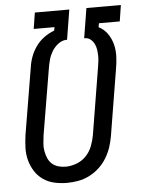

<svg xmlns="http://www.w3.org/2000/svg" viewBox="-53 -777 607 827"><g transform="rotate(-5 250.5 -363.5)"><path d="M204 8Q175 8 148.5 2Q122 -4 100.5 -19Q79 -34 65 -56Q51 -78 44 -104Q37 -130 38 -158Q39 -186 43 -214L91 -501Q94 -524 102.5 -547Q111 -570 125.5 -590.5Q140 -611 161 -626.5Q182 -642 205 -650L208 -665H118L129 -735H278L257 -606H252Q234 -605 217.5 -592Q201 -579 191 -562Q181 -545 176 -526.5Q171 -508 168 -489L120 -203Q118 -186 116.5 -169.5Q115 -153 118 -137Q121 -121 127 -106.5Q133 -92 144.5 -81.5Q156 -71 171.5 -66.5Q187 -62 204 -62Q227 -62 251 -71Q275 -80 292.5 -98.5Q310 -117 319 -140.5Q328 -164 332 -187L379 -473Q381 -487 383 -500.5Q385 -514 384.5 -527.5Q384 -541 382 -554Q380 -567 374 -578.5Q368 -590 358 -598Q348 -606 334 -606H331L352 -735H501L490 -665H400L397 -648Q420 -637 435 -615.5Q450 -594 456.5 -569Q463 -544 462 -516.5Q461 -489 456 -462L409 -176Q405 -152 397 -128Q389 -104 375.5 -82Q362 -60 342.5 -42Q323 -24 300 -12.5Q277 -1 252.5 3.5Q228 8 204 8Z"/></g></svg>

Font: Iosevka Term Curly
Style: Italic
Weight: 400
Italic angle: -9°
Designer: Belleve Invis
Foundry: Belleve Invis
Version: Version 32.3.0